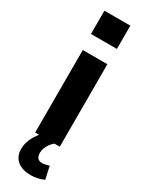

<svg xmlns="http://www.w3.org/2000/svg" viewBox="-245 -773 769 1014"><g transform="rotate(30 139.0 -266.5)"><path d="M64 0V-503H214V0ZM59 -598V-740H217V-598ZM156 207Q103 207 73 182Q43 157 43 112Q43 70 67.5 29Q92 -12 135 -42L181 0Q169 10 159.5 23Q150 36 144.5 50.5Q139 65 139 80Q139 101 148.5 111.5Q158 122 176 122Q185 122 195.5 119.5Q206 117 218 113L235 190Q213 199 195 203Q177 207 156 207Z"/></g></svg>

Font: Nunito Sans 7pt Condensed ExtraBold
Style: Regular
Weight: 800
Width: 3
Designer: Vernon Adams
Foundry: Vernon Adams
Version: Version 3.101;gftools[0.9.27]